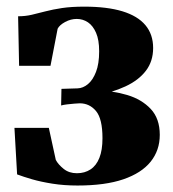

<svg xmlns="http://www.w3.org/2000/svg" viewBox="-20 -548 522 578"><path d="M213.5 10.5Q173 10.5 138.2 5Q103.5 -0.5 76.8 -8.2Q50 -16 31.5 -23L23.5 -163H127L148 -66.5Q155.5 -52.5 171.8 -39.5Q188 -26.5 211.5 -26.5Q235 -26.5 252.5 -38Q270 -49.5 279.2 -72.8Q288.5 -96 288.5 -132Q288.5 -190.5 269 -213.8Q249.5 -237 220 -237Q215 -237 204 -236Q193 -235 182 -233.8Q171 -232.5 164 -230.5L165 -280.5L213.5 -282Q230 -282.5 244.8 -294.8Q259.5 -307 269 -331.5Q278.5 -356 278.5 -393.5Q278.5 -428 269.2 -449.2Q260 -470.5 244.8 -480.8Q229.5 -491 211 -491Q193 -491 176 -481.8Q159 -472.5 153.5 -461.5L132 -350H37.5L34.5 -499Q56 -499 75.5 -503.5Q95 -508 116.8 -513.8Q138.5 -519.5 166.8 -523.8Q195 -528 234 -528Q302.5 -528 348.5 -514Q394.5 -500 417.8 -472.2Q441 -444.5 441 -403.5Q441 -363.5 419.2 -335Q397.5 -306.5 357.8 -288Q318 -269.5 264 -259L270.5 -275.5Q319.5 -275 363 -262Q406.5 -249 433.8 -220Q461 -191 461 -142Q461 -95.5 433.5 -61.2Q406 -27 351.2 -8.2Q296.5 10.5 213.5 10.5Z"/></svg>

Font: Merriweather 120pt ExtraBold
Style: Regular
Weight: 800
Version: Version 2.100